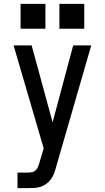

<svg xmlns="http://www.w3.org/2000/svg" viewBox="-20 -969 540 989"><path d="M70 0V-80H125Q136 -80 146.5 -82.5Q157 -85 164.5 -92.5Q172 -100 176 -110Q180 -120 183 -130Q183 -130 183 -130Q183 -130 183 -130V-131L205 -205L50 -735H143L251 -339L357 -735H450L269 -109Q265 -93 259 -77Q253 -61 243.5 -47.5Q234 -34 220.5 -23.5Q207 -13 191 -7.5Q175 -2 158.5 -1Q142 0 125 0ZM286 -821V-949H414V-821ZM86 -821V-949H214V-821Z"/></svg>

Font: Iosevka SS04 Medium
Style: Regular
Weight: 500
Monospace: yes
Designer: Belleve Invis
Foundry: Belleve Invis
Version: Version 19.0.0; ttfautohint (v1.8.4)